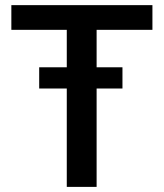

<svg xmlns="http://www.w3.org/2000/svg" viewBox="-20 -731 640 751"><path d="M459 -384.8H357.9V0H241.2V-384.8H133.3V-467.8H241.2V-614.3H24.4V-710.9H576.2V-614.3H357.9V-467.8H459Z"/></svg>

Font: Roboto Mono
Style: Regular
Weight: 500
Designer: Google
Version: Version 2.000986; 2015; ttfautohint (v1.3)